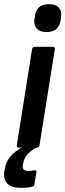

<svg xmlns="http://www.w3.org/2000/svg" viewBox="-51 -720 319 936"><path d="M41.1 0Q29 0 31 -11.8L105.3 -480.5Q107.7 -491.7 117.8 -491.7H205.8Q218 -491.7 216.3 -480.5L141.6 -11.8Q139.3 0 129.8 0ZM176.2 -563.8Q144.1 -563.8 128.9 -579.8Q113.6 -595.9 116.6 -625.2L119 -639.2Q122.1 -668.8 139.2 -684.4Q156.3 -699.9 187.4 -699.9Q219.5 -699.9 234.8 -683.9Q250.1 -667.9 247 -639.2L245.3 -625.2Q241.5 -595.6 224.8 -579.7Q208 -563.8 176.2 -563.8ZM53.2 196Q5.4 196 -15.1 175Q-35.6 153.9 -29.9 116.1L-27.2 102.2Q-19.9 58 15.8 26.5Q51.5 -4.9 119.3 -24.9L136.5 -7.1Q99.2 14.3 82.8 32.8Q66.3 51.2 62.1 75.9L60.4 84.4Q57.8 100.2 64.7 106.8Q71.6 113.4 89.5 113.4Q97.5 113.4 103.5 112.4Q109.5 111.4 116.3 110.4Q121.6 109 124.7 111.9Q127.7 114.7 126.3 120.8L116.5 179.1Q114.8 188.1 105.3 190.2Q92.8 193.3 80 194.6Q67.1 196 53.2 196Z"/></svg>

Font: Sofia Sans Semi Condensed
Style: Italic
Weight: 400
Italic angle: -9°
Designer: Botio Nikoltchev, Ani Petrova
Foundry: lettersoup
Version: Version 4.101